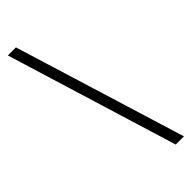

<svg xmlns="http://www.w3.org/2000/svg" viewBox="-313 -820 1027 1027"><g transform="rotate(-45 200.0 -307.0)"><path d="M380 179 81 -793H20L318 179Z"/></g></svg>

Font: Noto Serif SC
Style: Bold
Weight: 700
Designer: Ryoko NISHIZUKA 西塚涼子 (kana & ideographs); Frank Grießhammer (Latin, Greek & Cyrillic); Wenlong ZHANG 张文龙 (bopomofo); San
Foundry: Adobe
Version: Version 2.001;hotconv 1.1.0;makeotfexe 2.6.0